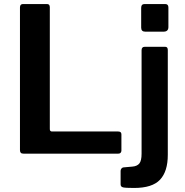

<svg xmlns="http://www.w3.org/2000/svg" viewBox="-20 -762 915 952"><path d="M79 -725Q79 -742 94 -742H213Q227 -742 227 -726V-122Q227 -110 238 -110H566Q582 -110 582 -96V-15Q582 -9 578 -4.5Q574 0 565 0H98Q87 0 83 -4.5Q79 -9 79 -18V-725ZM812 6Q812 88 773.5 129Q735 170 645 170Q602 170 590 167Q578 164 578 152V85Q578 80 581.5 74.5Q585 69 592 68L637 64Q660 62 671 48.5Q682 35 682 0V-513Q682 -530 698 -530H799Q812 -530 812 -514V6ZM815 -628Q815 -605 791 -605H700Q680 -605 680 -625V-723Q680 -742 697 -742H799Q815 -742 815 -725Z"/></svg>

Font: Libre Franklin Thin SemiBold
Style: Regular
Weight: 600
Version: Version 3.000